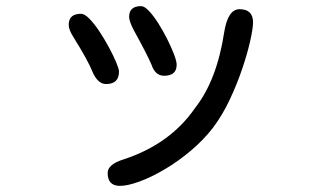

<svg xmlns="http://www.w3.org/2000/svg" viewBox="-20 -572 1040 626"><path d="M515 -325Q486 -325 474 -361Q459 -396 416 -474Q401 -503 401 -517Q401 -552 440 -552Q451 -552 466 -536Q481 -520 496.5 -495.5Q512 -471 525.5 -444Q539 -417 547.5 -394.5Q556 -372 556 -361Q556 -325 515 -325ZM371 34Q331 34 331 -8Q331 -36 382 -52Q535 -102 616 -220Q687 -310 711 -467Q723 -542 761 -542Q805 -542 805 -499Q805 -480 796 -439.5Q787 -399 770 -348.5Q753 -298 729 -247Q705 -196 674 -155Q643 -115 602 -80.5Q561 -46 517 -20Q473 6 434.5 20Q396 34 371 34ZM326 -298Q299 -298 282 -337Q274 -357 258.5 -385Q243 -413 220 -450Q204 -475 204 -491Q204 -527 244 -527Q256 -527 272 -510.5Q288 -494 304.5 -469Q321 -444 335.5 -417Q350 -390 359 -368.5Q368 -347 368 -339Q368 -298 326 -298Z"/></svg>

Font: Huninn
Style: Regular
Weight: 400
Designer: justfont
Foundry: justfont
Version: Version 1.003